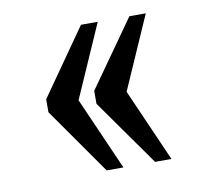

<svg xmlns="http://www.w3.org/2000/svg" viewBox="-53 -518 531 496"><g transform="rotate(-10 212.5 -270.0)"><path d="M316 -79 193 -253V-287L316 -461H359L275 -270L359 -79ZM189 -79 67 -253V-287L189 -461H233L149 -270L233 -79Z"/></g></svg>

Font: Noto Serif Tamil ExtraCondensed Medium
Style: Regular
Weight: 500
Width: 2
Designer: Indian Type Foundry, Tom Grace, and the Monotype Design Team
Foundry: Monotype Imaging Inc.
Version: Version 2.004; ttfautohint (v1.8.4.7-5d5b)